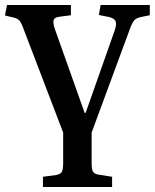

<svg xmlns="http://www.w3.org/2000/svg" viewBox="-23 -531 620 769"><path d="M149 218V177L201 170Q219 167 224.5 157.5Q230 148 230 122V0L74 -408Q63 -439 55.5 -448Q48 -457 30 -461L-3 -469L5 -511H261V-470L215 -464Q196 -462 192 -451Q188 -440 197 -414L316 -79H320L436 -408Q445 -434 440 -446Q435 -458 413 -463L373 -471L380 -511H577V-470L542 -463Q523 -459 514.5 -449.5Q506 -440 495 -409L344 0V125Q344 149 350.5 158Q357 167 375 169L426 177V218Z"/></svg>

Font: Literata 36pt Medium
Style: Regular
Weight: 500
Designer: Latin by Veronika Burian and Jose Scaglione. Greek by Irene Vlachou. Cyrillic by Vera Evstafieva.
Foundry: TypeTogether
Version: Version 3.002